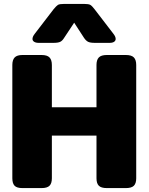

<svg xmlns="http://www.w3.org/2000/svg" viewBox="-20 -961 759 981"><path d="M146 -762Q146 -774 158 -789L254 -914Q268 -931 276 -936Q284 -941 308 -941H409Q433 -941 441.5 -936Q450 -931 463 -914L559 -789Q571 -774 571 -762Q571 -753 563 -747.5Q555 -742 540 -742H465Q441 -742 430 -747.5Q419 -753 409 -768L359 -845L308 -768Q299 -753 288 -747.5Q277 -742 253 -742H178Q163 -742 154.5 -747.5Q146 -753 146 -762ZM43 -50V-629Q43 -655 55 -667.5Q67 -680 95 -680H192Q221 -680 233 -667.5Q245 -655 245 -629V-413H473V-629Q473 -655 485 -667.5Q497 -680 526 -680H623Q652 -680 664 -667.5Q676 -655 676 -629V-50Q676 -24 664 -12Q652 0 623 0H526Q497 0 485 -12Q473 -24 473 -50V-268H245V-50Q245 -24 233 -12Q221 0 192 0H95Q66 0 54.5 -12Q43 -24 43 -50Z"/></svg>

Font: Mitr SemiBold
Style: Regular
Weight: 600
Designer: Thanarat Vachiruckul
Foundry: Cadson Demak
Version: Version 1.002